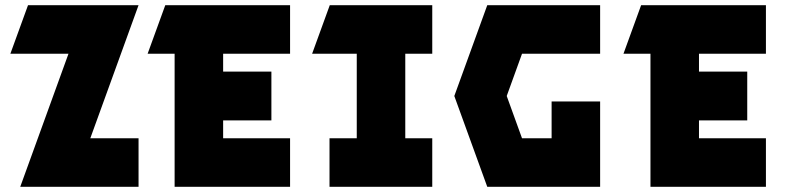

<svg xmlns="http://www.w3.org/2000/svg" viewBox="-20 -720 3037 740"><path d="M514 -700 328 -187H514V0H58L244 -513H20L88 -700Z M549 -513 617 -700H1098V-513H840V-444H1026V-256H840V-187H1098V0H653V-513Z M1183 -513 1251 -700H1646V-513H1542V-187H1646V0H1250V-187H1355V-513Z M1731 -350 1858 -700H2293V-513H1992L1933 -350L1992 -187H2106V-329H2293V0H1858Z M2383 -513 2451 -700H2932V-513H2674V-444H2860V-256H2674V-187H2932V0H2487V-513Z"/></svg>

Font: Clickuper
Style: Bold
Weight: 700
Designer: Denis Ignatov
Foundry: Denis Ignatov
Version: Version 1.10 April 16, 2021